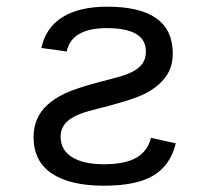

<svg xmlns="http://www.w3.org/2000/svg" viewBox="-20 -557 640 586"><path d="M82.5 -138.7Q82.5 -168.9 93 -193.1Q103.5 -217.3 124.3 -236.6Q145 -255.9 177.7 -271.5Q210.4 -287.1 281.7 -306.2Q313.5 -314.5 339.8 -321.5Q366.2 -328.6 385.3 -338.6Q404.3 -348.6 414.8 -363Q425.3 -377.4 425.3 -399.9Q425.3 -471.2 305.7 -471.2Q198.7 -471.2 183.6 -399.9L106.4 -410.6Q119.1 -472.2 170.4 -504.4Q221.7 -536.6 307.6 -536.6Q507.3 -536.6 507.3 -393.6Q507.3 -352.1 485.6 -322.3Q463.9 -292.5 423.8 -271.7Q383.8 -251 262.7 -221.2Q211.9 -208.5 188.5 -189.2Q165 -169.9 165 -139.2Q165 -99.6 199.7 -77.6Q234.4 -55.7 296.9 -55.7Q361.8 -55.7 396.2 -75.7Q430.7 -95.7 440.9 -136.2L516.6 -119.6Q500.5 -53.2 449 -21.7Q397.5 9.8 296.9 9.8Q194.3 9.8 138.4 -27.3Q82.5 -64.5 82.5 -138.7Z"/></svg>

Font: Courier New
Style: Regular
Weight: 400
Designer: Steve Matteson
Foundry: Ascender Corporation
Version: Version 2.00.3